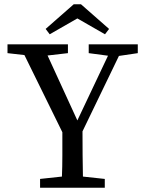

<svg xmlns="http://www.w3.org/2000/svg" viewBox="-20 -876 673 896"><path d="M15 -628V-669H297V-628L202 -617L341 -314L484 -616L394 -628V-669H623V-628L535 -615L365 -263Q365 -205 365.5 -152.5Q366 -100 367 -52L469 -41V0H167V-41L269 -52Q271 -99 271 -150Q271 -201 271 -259L94 -619ZM358 -856 489 -741 470 -716 341 -790 212 -716 193 -741 324 -856Z"/></svg>

Font: Source Serif Pro
Style: Regular
Weight: 400
Designer: Frank Grießhammer
Foundry: Adobe Systems Incorporated
Version: Version 3.001;hotconv 1.0.111;makeotfexe 2.5.65597